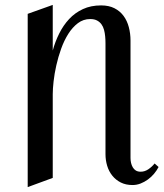

<svg xmlns="http://www.w3.org/2000/svg" viewBox="-20 -741 660 775"><path d="M620.1 -66.9Q612.8 -52.7 601.8 -39.6Q590.8 -26.4 576.9 -16.4Q563 -6.3 547.4 -0.2Q531.7 5.9 515.1 5.9Q487.8 5.9 467.5 -4.4Q447.3 -14.6 433.3 -32Q419.4 -49.3 412.6 -71.8Q405.8 -94.2 405.8 -119.1V-541Q405.8 -552.7 405.8 -566.7Q405.8 -580.6 404.5 -594.2Q403.3 -607.9 399.9 -620.6Q396.5 -633.3 389.6 -642.8Q382.8 -652.3 371.8 -658.2Q360.8 -664.1 344.2 -664.1Q316.4 -664.1 294.4 -647.5Q272.5 -630.9 255.6 -604.2Q238.8 -577.6 226.8 -544.2Q214.8 -510.7 207.3 -477.1Q199.7 -443.4 196.3 -412.6Q192.9 -381.8 192.9 -360.8V-22.9L91.8 14.2V-685.1L192.9 -721.2V-537.1Q202.6 -572.8 219 -605.7Q235.4 -638.7 259 -664.1Q282.7 -689.5 314.7 -704.3Q346.7 -719.2 388.2 -719.2Q419.4 -719.2 441.9 -707.8Q464.4 -696.3 478.8 -676.8Q493.2 -657.2 500 -631.3Q506.8 -605.5 506.8 -577.1V-103Q506.8 -93.3 509 -83.5Q511.2 -73.7 515.9 -65.7Q520.5 -57.6 528.3 -52.7Q536.1 -47.9 547.9 -47.9Q564.5 -47.9 579.3 -58.1Q594.2 -68.4 604 -81.1Z"/></svg>

Font: Redressed
Style: Regular
Weight: 400
Designer: Astigmatic (AOETI)
Foundry: Astigmatic (AOETI)
Version: Version 1.001